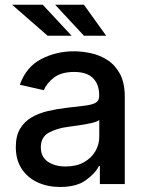

<svg xmlns="http://www.w3.org/2000/svg" viewBox="-20 -766 609 799"><path d="M230.1 12.1Q178.3 12.1 136.5 -7.1Q94.8 -26.3 70.3 -63.4Q45.8 -100.5 45.8 -154.1Q45.8 -200.6 63.7 -230.5Q81.7 -260.3 111.7 -277.7Q141.7 -295.1 179 -303.8Q216.3 -312.5 255 -317.1Q304 -322.8 334.3 -326.5Q364.7 -330.3 378.7 -338.8Q392.8 -347.3 392.8 -366.5V-369Q392.8 -415.5 366.7 -441.1Q340.6 -466.6 289.1 -466.6Q235.4 -466.6 204.7 -443.2Q174 -419.7 162.3 -390.6L62.5 -413.4Q89.1 -487.9 151.5 -520.2Q213.8 -552.6 287.6 -552.6Q320.3 -552.6 356.9 -544.9Q393.5 -537.3 426 -516.9Q458.5 -496.4 478.9 -459.2Q499.3 -421.9 499.3 -362.2V0H395.6V-74.6H391.3Q376.1 -44 337 -16Q297.9 12.1 230.1 12.1ZM253.2 -73.2Q297.6 -73.2 328.8 -90.6Q360.1 -108 376.6 -136.2Q393.1 -164.4 393.1 -196.7V-267Q385.7 -259.6 360.4 -253.9Q335.2 -248.2 307.2 -244.3Q279.1 -240.4 261.7 -237.9Q215.6 -231.9 182.7 -213.6Q149.9 -195.3 149.9 -152.7Q149.9 -113.3 179 -93.2Q208.1 -73.2 253.2 -73.2ZM278.1 -617.2H178.3L30.2 -746.4H157.7ZM421.9 -617.2H329.5L209.2 -746.4H329.2Z"/></svg>

Font: Inter UI Medium
Style: Regular
Weight: 500
Designer: Rasmus Andersson
Foundry: rsms
Version: 3.2;8d6f07862